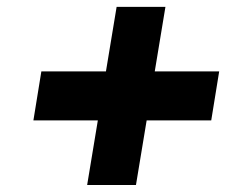

<svg xmlns="http://www.w3.org/2000/svg" viewBox="-20 -569 719 553"><path d="M231 -36.1 315.9 -549.3H456.5L371.6 -36.1ZM76.2 -222.2 99.1 -363.3H611.3L588.4 -222.2Z"/></svg>

Font: Inter 20pt ExtraBold
Style: Italic
Weight: 800
Italic angle: -9.3988°
Version: Version 4.001;git-66647c0bb